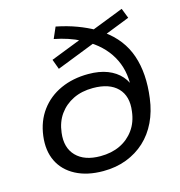

<svg xmlns="http://www.w3.org/2000/svg" viewBox="-107 -808 855 912"><g transform="rotate(-15 320.5 -352.0)"><path d="M290 9Q211 9 155 -20.5Q99 -50 73.5 -102.5Q48 -155 57 -226Q66 -297 104 -348.5Q142 -400 202.5 -427.5Q263 -455 339 -455Q393 -455 433 -439.5Q473 -424 499 -394.5Q525 -365 534 -321L517 -320Q528 -408 494.5 -478Q461 -548 387 -595L410 -593L211 -515L193 -564L349 -625L350 -616Q323 -630 291.5 -640.5Q260 -651 224 -658L248 -713Q303 -702 348.5 -685Q394 -668 431 -647L409 -649L573 -713L592 -664L465 -614L464 -625Q547 -566 577.5 -476.5Q608 -387 592 -268Q584 -205 559.5 -154Q535 -103 496 -67Q457 -31 405 -11Q353 9 290 9ZM295 -63Q350 -63 392 -83Q434 -103 461 -140.5Q488 -178 494 -230Q504 -303 464 -344Q424 -385 343 -385Q288 -385 246 -364.5Q204 -344 177.5 -307Q151 -270 145 -218Q136 -146 176.5 -104.5Q217 -63 295 -63Z"/></g></svg>

Font: Nunito Sans 10pt SemiExpanded
Style: Italic
Weight: 400
Width: 6
Italic angle: -9°
Designer: Vernon Adams
Foundry: Vernon Adams
Version: Version 3.101;gftools[0.9.27]